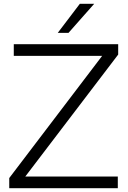

<svg xmlns="http://www.w3.org/2000/svg" viewBox="-20 -997 678 1017"><path d="M604 0H29V-54L521 -701H53V-763H606V-708L114 -62H604ZM343 -823H286L403 -977H479Z"/></svg>

Font: Open Sauce One Light
Style: Regular
Weight: 300
Designer: Alfredo Marco Pradil
Foundry: Creative Sauce Fz LLC
Version: Version 1.477